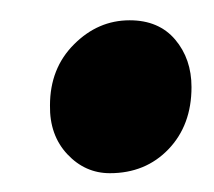

<svg xmlns="http://www.w3.org/2000/svg" viewBox="-20 -474 216 194"><path d="M30.5 -367.5Q30.5 -405 54.8 -429.2Q79 -453.5 111 -453.5Q140.5 -453.5 157 -434Q173.5 -414.5 173.5 -386Q173.5 -347.5 150.2 -323.2Q127 -299 91 -299Q66 -299 48 -318.2Q30 -337.5 30.5 -367.5Z"/></svg>

Font: Merriweather 28pt
Style: Bold Italic
Weight: 700
Italic angle: -7.8°
Version: Version 2.101